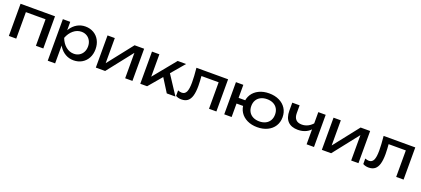

<svg xmlns="http://www.w3.org/2000/svg" viewBox="61 -1794 6961 3174"><g transform="rotate(20 3541.0 -207.5)"><path d="M675 0H545V-525L605 -466H139L199 -525V0H69V-566H675Z M943 -566V-369L937 -349V-235L943 -200V165H813V-566ZM1208 -580Q1290 -580 1354.5 -542.5Q1419 -505 1455 -437.5Q1491 -370 1491 -283Q1491 -196 1455 -128.5Q1419 -61 1354.5 -23.5Q1290 14 1208 14Q1130 14 1065.5 -23Q1001 -60 956.5 -127Q912 -194 893 -283Q911 -372 955.5 -439Q1000 -506 1065 -543Q1130 -580 1208 -580ZM1177 -476Q1099 -476 1035.5 -423Q972 -370 939 -283Q972 -195 1035 -142.5Q1098 -90 1177 -90Q1229 -90 1270.5 -114.5Q1312 -139 1335.5 -183Q1359 -227 1359 -283Q1359 -339 1335.5 -383Q1312 -427 1270.5 -451.5Q1229 -476 1177 -476Z M1599 -566H1727V-65L1688 -74L2075 -566H2243V0H2115V-508L2155 -498L1763 0H1599Z M2381 -566H2511V-110L2472 -124L2833 -566H2981L2501 0H2381ZM2671 -280 2762 -362 2999 0H2847Z M3720 -566V0H3590V-526L3650 -466H3228L3284 -512Q3296 -370 3296 -295Q3296 -187 3276 -120Q3256 -53 3214.5 -21Q3173 11 3106 11Q3079 11 3054 5Q3029 -1 3006 -14V-111Q3042 -96 3074 -96Q3129 -96 3153.5 -147Q3178 -198 3178 -313Q3178 -416 3163 -566Z M4100 -283Q4100 -371 4142.5 -438Q4185 -505 4262.5 -542.5Q4340 -580 4440 -580Q4541 -580 4618.5 -542.5Q4696 -505 4738.5 -438Q4781 -371 4781 -283Q4781 -195 4738.5 -128Q4696 -61 4618.5 -23.5Q4541 14 4440 14Q4340 14 4262.5 -23.5Q4185 -61 4142.5 -128Q4100 -195 4100 -283ZM3858 -566H3988V0H3858ZM3930 -337H4180V-237H3930ZM4649 -283Q4649 -342 4623.5 -386Q4598 -430 4551 -454Q4504 -478 4440 -478Q4377 -478 4329.5 -454Q4282 -430 4256.5 -386Q4231 -342 4231 -283Q4231 -224 4256.5 -180Q4282 -136 4329.5 -112Q4377 -88 4440 -88Q4504 -88 4551 -112Q4598 -136 4623.5 -180Q4649 -224 4649 -283Z M4849 -424V-566H4978V-429Q4978 -355 5013.5 -317Q5049 -279 5119 -279Q5177 -279 5229 -306Q5281 -333 5323 -387L5331 -295Q5296 -238 5231.5 -206.5Q5167 -175 5087 -175Q4971 -175 4910 -238.5Q4849 -302 4849 -424ZM5307 -566H5437V0H5307Z M5575 -566H5703V-65L5664 -74L6051 -566H6219V0H6091V-508L6131 -498L5739 0H5575Z M7013 -566V0H6883V-526L6943 -466H6521L6577 -512Q6589 -370 6589 -295Q6589 -187 6569 -120Q6549 -53 6507.5 -21Q6466 11 6399 11Q6372 11 6347 5Q6322 -1 6299 -14V-111Q6335 -96 6367 -96Q6422 -96 6446.5 -147Q6471 -198 6471 -313Q6471 -416 6456 -566Z"/></g></svg>

Font: Unbounded Variable
Style: Regular
Weight: 400
Designer: Luke Prowse, Jean-Baptiste Morizot, Fátima Lázaro, Florian Runge
Foundry: NaN
Version: Version 1.600;FEAKit 1.0